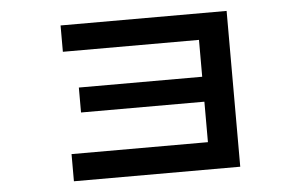

<svg xmlns="http://www.w3.org/2000/svg" viewBox="-44 -623 1089 690"><g transform="rotate(-5 500.0 -278.0)"><path d="M196 3V-95H688V-241H243V-331H688V-464H197V-559H796V3Z"/></g></svg>

Font: Murecho Medium
Style: Regular
Weight: 500
Designer: Neil Summerour
Foundry: Positype
Version: Version 1.010; ttfautohint (v1.8.3)